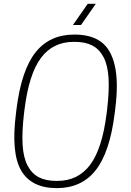

<svg xmlns="http://www.w3.org/2000/svg" viewBox="-20 -970 680 1000"><path d="M437 -950.2H479L401.9 -839.8H359.9ZM580.1 -401.9 577.1 -377.9Q551.8 -176.3 478.3 -83.3Q404.8 9.8 275.9 9.8Q143.6 9.8 90.3 -81.8Q37.1 -173.3 63 -377.9L65.9 -401.9Q91.3 -604 164.8 -697Q238.3 -790 367.2 -790Q455.1 -790 507.1 -751.5Q559.1 -712.9 578.4 -626.2Q597.7 -539.6 580.1 -401.9ZM535.2 -377.9 538.1 -401.9Q549.3 -496.6 545.4 -563.2Q541.5 -629.9 519.5 -671.9Q497.6 -713.9 460.9 -732.9Q424.3 -752 370.1 -752H363.8Q255.9 -752 193.4 -668.5Q130.9 -585 107.9 -401.9L105 -377.9Q93.8 -283.2 97.7 -216.6Q101.6 -149.9 123.5 -107.9Q145.5 -65.9 182.1 -46.9Q218.8 -27.8 272.9 -27.8H278.8Q386.7 -27.8 449.5 -111.6Q512.2 -195.3 535.2 -377.9Z"/></svg>

Font: Cooper Hewitt
Style: Light Italic
Weight: 704
Designer: Village Type and Design LLC
Foundry: Cooper Hewitt Smithsonian Design Museum
Version: 1.000